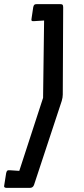

<svg xmlns="http://www.w3.org/2000/svg" viewBox="-53 -766 409 936"><path d="M-19 150Q-33 150 -33 142Q-33 139 -32 135L-23 78Q-21 69 -17.5 66Q-14 63 -4 64L41 67L157 -289L162 -666L114 -663Q104 -662 101.5 -665Q99 -668 101 -677L109 -731Q111 -740 114.5 -743Q118 -746 128 -746H239Q249 -746 252 -743Q255 -740 255 -730L253 -305Q253 -291 248 -274L113 135Q108 150 92 150Z"/></svg>

Font: Crete Round
Style: Italic
Weight: 400
Designer: Veronika Burian
Foundry: TypeTogether
Version: Version 1.001; ttfautohint (v1.6)